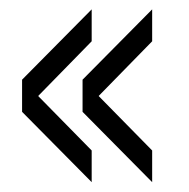

<svg xmlns="http://www.w3.org/2000/svg" viewBox="-20 -510 393 400"><path d="M171 -130.5 26 -277V-344L171 -490.5V-424L59.5 -310L171 -196.5ZM297 -130.5 152 -277V-344L297 -490.5V-424L185.5 -310L297 -196.5Z"/></svg>

Font: Big Shoulders Stencil Text Light
Style: Regular
Weight: 300
Designer: Patric King
Foundry: XO Type Co
Version: Version 1.000